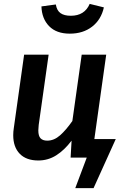

<svg xmlns="http://www.w3.org/2000/svg" viewBox="-20 -810 643 987"><path d="M193 -777 267 -787Q272 -756 291 -742.5Q310 -729 344 -729Q415 -729 441 -790L514 -772Q500 -709 453.5 -673Q407 -637 339 -637Q270 -637 232.5 -675.5Q195 -714 193 -777ZM575 -95 461 157H367L426 0H343L348 -87Q311 -38 269 -11.5Q227 15 177 15Q115 15 81.5 -19.5Q48 -54 48 -115Q48 -133 51 -152L104 -529H230L179 -168Q177 -148 177 -140Q177 -111 188.5 -99Q200 -87 223 -87Q258 -87 289 -114.5Q320 -142 352 -188L400 -529H526L465 -95Z"/></svg>

Font: FiraGO Medium
Style: Italic
Weight: 500
Italic angle: -8°
Designer: bBox Type GmbH
Foundry: bBox Type GmbH
Version: Version 1.001